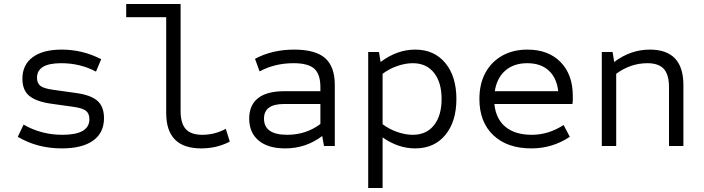

<svg xmlns="http://www.w3.org/2000/svg" viewBox="-20 -730 3520 960"><path d="M289 12Q166 12 69 -46L98 -107Q186 -56 292 -56Q427 -56 427 -134Q427 -163 409 -176.5Q391 -190 346 -196L232 -212Q159 -223 125.5 -251.5Q92 -280 92 -336Q92 -406 143.5 -444Q195 -482 288 -482Q393 -482 486 -434L460 -372Q381 -414 286 -414Q165 -414 165 -341Q165 -313 183 -300Q201 -287 246 -281L360 -265Q434 -255 467 -226Q500 -197 500 -139Q500 -66 445.5 -27Q391 12 289 12Z M986 12Q811 12 811 -165V-644H611V-710H883V-176Q883 -113 909 -84.5Q935 -56 991 -56Q1054 -56 1109 -86L1129 -22Q1064 12 986 12Z M1406 12Q1320 12 1273 -27.5Q1226 -67 1226 -137Q1226 -204 1270 -239Q1314 -274 1402 -274H1582V-294Q1582 -359 1551.5 -386.5Q1521 -414 1448 -414Q1354 -414 1278 -373L1255 -436Q1341 -482 1451 -482Q1557 -482 1605.5 -439.5Q1654 -397 1654 -305V0H1600L1591 -50Q1510 12 1406 12ZM1416 -56Q1510 -56 1582 -110V-210H1400Q1300 -210 1300 -137Q1300 -56 1416 -56Z M1821 210V-470H1875L1883 -420Q1965 -482 2056 -482Q2151 -482 2206.5 -415Q2262 -348 2262 -235Q2262 -122 2206.5 -55Q2151 12 2056 12Q1971 12 1893 -43V210ZM2044 -56Q2112 -56 2150 -104Q2188 -152 2188 -235Q2188 -318 2150 -366Q2112 -414 2044 -414Q2007 -414 1966.5 -400Q1926 -386 1893 -361V-109Q1926 -84 1966.5 -70Q2007 -56 2044 -56Z M2637 12Q2516 12 2446.5 -54Q2377 -120 2377 -235Q2377 -311 2407 -366Q2437 -421 2491 -451.5Q2545 -482 2617 -482Q2722 -482 2783 -419.5Q2844 -357 2844 -251Q2844 -241 2844 -231Q2844 -221 2842 -210H2452Q2459 -136 2507 -96Q2555 -56 2639 -56Q2723 -56 2798 -105L2829 -46Q2742 12 2637 12ZM2454 -274H2771Q2764 -340 2724 -377Q2684 -414 2616 -414Q2549 -414 2506.5 -377Q2464 -340 2454 -274Z M2989 0V-470H3043L3051 -420Q3133 -482 3229 -482Q3397 -482 3397 -305V0H3325V-294Q3325 -357 3299 -385.5Q3273 -414 3217 -414Q3133 -414 3061 -361V0Z"/></svg>

Font: Sometype Mono
Style: Regular
Weight: 400
Monospace: yes
Designer: Ryoichi Tsunekawa
Foundry: Dharma Type
Version: Version 1.000; ttfautohint (v1.8.3)